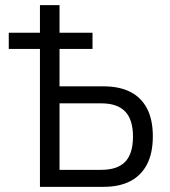

<svg xmlns="http://www.w3.org/2000/svg" viewBox="-20 -725 660 745"><path d="M135 0V-535H14V-598H135V-705H211V-598H339V-535H211V-390H382Q443 -390 485.5 -368.5Q528 -347 550.5 -304Q573 -261 573 -196Q573 -131 550.5 -87.5Q528 -44 485.5 -22Q443 0 382 0ZM211 -66H373Q436 -66 466 -97.5Q496 -129 496 -195Q496 -261 465.5 -292.5Q435 -324 373 -324H211Z"/></svg>

Font: Nunito Sans 10pt Condensed
Style: Regular
Weight: 400
Width: 3
Designer: Vernon Adams
Foundry: Vernon Adams
Version: Version 3.101;gftools[0.9.27]